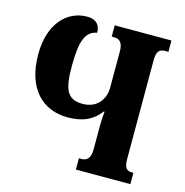

<svg xmlns="http://www.w3.org/2000/svg" viewBox="-106 -819 885 919"><g transform="rotate(15 336.0 -359.5)"><path d="M351 1H621V-55H615C585 -55 575 -70 575 -113V-600C575 -643 587 -658 617 -658H633V-714H352V-658H366C390 -658 408 -643 408 -601V-418C408 -372 379 -311 300 -311C221 -311 204 -360 204 -474C204 -599 225 -648 280 -658C280 -683 271 -720 214 -720C116 -720 34 -638 34 -486C34 -314 125 -230 247 -230C324 -230 372 -254 408 -302H412C409 -278 408 -254 408 -230V-112C408 -70 389 -55 365 -55H351Z"/></g></svg>

Font: Noto Serif Georgian ExtraCondensed Black
Style: Regular
Weight: 900
Width: 2
Designer: Monotype Design Team, Akaki Razmadze
Foundry: Google LLC
Version: Version 2.003